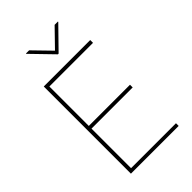

<svg xmlns="http://www.w3.org/2000/svg" viewBox="-275 -1036 1133 1133"><g transform="rotate(-45 292.0 -469.5)"><path d="M113.3 0V-727.5H501V-704.1H136.7V-375H480.5V-352.5H136.7V-22.5H511.7V0ZM203.1 -939.5 309.6 -830.1 416 -939.5H443.4V-936.5L312.5 -802.7H306.6L176.8 -936.5V-939.5Z"/></g></svg>

Font: Inter Tight Thin
Style: Regular
Weight: 250
Designer: Rasmus Andersson
Foundry: rsms
Version: Version 3.004